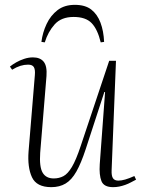

<svg xmlns="http://www.w3.org/2000/svg" viewBox="-20 -759 599 793"><path d="M21 -484Q32 -493 47 -501.5Q62 -510 80 -516Q98 -522 116 -522Q146 -522 160.5 -504Q175 -486 172 -445L146 -128Q142 -70 156 -46Q170 -22 202 -22Q224 -22 242 -31.5Q260 -41 277 -69.5Q294 -98 313 -155L431 -508H459L441 -56Q440 -33 446.5 -23Q453 -13 469 -13Q481 -13 497 -17.5Q513 -22 535 -32L542 -17Q532 -12 521 -6Q510 0 497.5 4.5Q485 9 472.5 11.5Q460 14 447 14Q409 14 399 -11Q389 -36 392 -81L414 -379H411L334 -143Q315 -85 295.5 -50.5Q276 -16 251 -1Q226 14 192 14Q131 14 112 -27Q93 -68 98 -134L124 -449Q126 -471 120 -481.5Q114 -492 96 -492Q80 -492 64 -487Q48 -482 30 -471ZM289 -739Q332 -739 357 -719.5Q382 -700 395 -665.5Q408 -631 410 -586L396 -584Q383 -638 358.5 -663.5Q334 -689 284 -689Q233 -689 205.5 -658Q178 -627 165 -584L151 -586Q156 -625 172.5 -660Q189 -695 217.5 -717Q246 -739 289 -739Z"/></svg>

Font: Literata 60pt ExtraLight
Style: Italic
Weight: 250
Italic angle: -2°
Designer: Latin by Veronika Burian and Jose Scaglione. Greek by Irene Vlachou. Cyrillic by Vera Evstafieva
Foundry: TypeTogether
Version: Version 3.103;gftools[0.9.29]